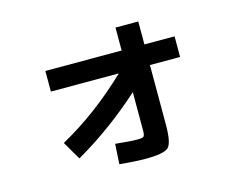

<svg xmlns="http://www.w3.org/2000/svg" viewBox="-94 -776 1188 953"><g transform="rotate(-15 500.0 -299.0)"><path d="M176 -515H568V-633H685V-515H840V-409H685V-103Q685 -9 662 13Q639 35 544 35Q489 35 411 27L417 -76Q493 -68 532 -68Q556 -68 562 -74Q568 -80 568 -104V-301Q406 -155 227 -52L172 -146Q357 -248 525 -409H176Z"/></g></svg>

Font: Mplus 1p Bold
Style: Bold
Weight: 700
Version: Version 1.061